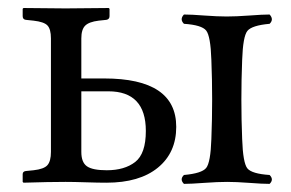

<svg xmlns="http://www.w3.org/2000/svg" viewBox="-20 -450 721 475"><path d="M579.1 -301.8Q575.2 -203.6 579.1 -106Q581.1 -46.9 592 -33.4Q603 -20 647 -17.1Q658.2 -5.9 647 4.9Q628.9 4.9 596.4 2.4Q564 0 542 0Q519 0 485.6 2.4Q452.1 4.9 435.1 4.9Q423.8 -6.3 435.1 -17.1Q479 -21 490 -34.4Q501 -47.9 502.9 -106Q506.8 -204.1 502.9 -301.8Q501 -360.8 490 -374.5Q479 -388.2 435.1 -391.1Q423.8 -402.3 435.1 -414.1Q453.1 -414.1 485.6 -411.6Q518.1 -409.2 541 -409.2Q564 -409.2 596.9 -411.6Q629.9 -414.1 647 -414.1Q658.2 -401.9 647 -391.1Q603 -387.2 592 -373.5Q581.1 -359.9 579.1 -301.8ZM340.8 -126Q340.8 -224.1 248 -224.1H181.2V-74.2Q181.2 -48.3 195.1 -38.6Q209 -28.8 244.1 -28.8Q288.1 -28.8 314.5 -49.3Q340.8 -69.8 340.8 -126ZM106 -74.2V-355Q106 -377.9 97.4 -387Q88.9 -396 63 -398.9L43.9 -400.9Q36.1 -401.9 36.1 -410.2V-428.2L38.1 -430.2Q106 -429.2 142.1 -429.2L249 -430.2L251 -428.2V-410.2Q251 -402.3 243.2 -400.9L224.1 -398.9Q200.2 -396 190.7 -386.5Q181.2 -377 181.2 -355V-255.9H237.8Q416 -255.9 416 -136.2Q416 -72.3 370.6 -35.2Q325.2 2 243.2 2Q223.1 2 192.6 1Q162.1 0 142.1 0Q101.1 0 38.1 2L36.1 0V-19Q36.1 -25.9 43.9 -26.9L63 -28.8Q88.9 -31.7 97.4 -41.5Q106 -51.3 106 -74.2Z"/></svg>

Font: Linux Libertine Display
Style: Regular
Weight: 400
Designer: Philipp H. Poll
Foundry: Philipp H. Poll
Version: Version 5.0.9